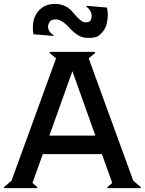

<svg xmlns="http://www.w3.org/2000/svg" viewBox="-20 -967 744 987"><path d="M255.9 -786.1 253.9 -782.2 151.9 -791Q148.9 -801.3 148.9 -825.2Q148.9 -873 172.9 -904.8Q205.1 -946.8 263.2 -946.8Q314 -946.8 348.1 -911.1Q351.6 -907.7 360.6 -897Q369.6 -886.2 375.2 -880.4Q380.9 -874.5 389.2 -866.9Q397.5 -859.4 405 -855.7Q412.6 -852.1 419.9 -852.1Q438 -852.1 444.6 -861.1Q451.2 -870.1 451.2 -886.2Q451.2 -899.4 443.1 -912.4Q435.1 -925.3 423.8 -933.1L425.8 -937L529.8 -928.2Q534.2 -910.6 534.2 -890.1Q534.2 -871.1 529.1 -847.9Q523.9 -824.7 512.2 -809.1Q496.6 -788.6 482.2 -780.3Q467.8 -772 436 -772Q406.2 -772 385.7 -783.4Q365.2 -794.9 345.2 -814.9Q344.2 -815.9 336.9 -823.7Q329.6 -831.5 326.9 -834.2Q324.2 -836.9 317.1 -843.5Q310.1 -850.1 305.2 -853Q300.3 -856 293.2 -860.1Q286.1 -864.3 279.3 -865.7Q272.5 -867.2 265.1 -867.2Q244.6 -867.2 235.8 -855.5Q227.1 -843.8 227.1 -829.1Q227.1 -816.4 235.4 -804.2Q243.7 -792 255.9 -786.1ZM704.1 -4.9 703.1 0H533.2L532.2 -4.9L557.1 -26.9L503.9 -174.8H200.2L147 -26.9L171.9 -4.9L170.9 0H1L0 -4.9L39.1 -38.1L268.1 -667L234.9 -694.8L235.8 -700.2H467.8L469.2 -694.8L436 -667L665 -38.1ZM352.1 -601.1 233.9 -270H470.2Z"/></svg>

Font: Tiffany Gothic CC
Style: Regular
Weight: 400
Designer: indestructible type*
Foundry: Cowboy Collective
Version: Version 1.000